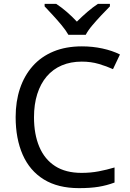

<svg xmlns="http://www.w3.org/2000/svg" viewBox="-20 -964 672 994"><path d="M403 -645Q346 -645 300 -625.5Q254 -606 222 -568.5Q190 -531 173 -477.5Q156 -424 156 -357Q156 -269 183.5 -204Q211 -139 265.5 -104Q320 -69 402 -69Q449 -69 491 -77Q533 -85 573 -97V-19Q533 -4 490.5 3Q448 10 389 10Q280 10 207 -35Q134 -80 97.5 -163Q61 -246 61 -358Q61 -439 83.5 -506Q106 -573 149.5 -622Q193 -671 257 -697.5Q321 -724 404 -724Q459 -724 510 -713Q561 -702 601 -682L565 -606Q532 -621 491.5 -633Q451 -645 403 -645ZM334 -784Q321 -807 299 -833.5Q277 -860 253 -886Q229 -912 211 -931V-944H271Q297 -927 325 -903Q353 -879 378 -852Q405 -879 433 -903Q461 -927 487 -944H549V-931Q530 -912 505.5 -886Q481 -860 458.5 -833.5Q436 -807 424 -784Z"/></svg>

Font: Noto Sans Sinhala
Style: Regular
Weight: 400
Designer: Jelle Bosma - Monotype Design Team
Foundry: Monotype Imaging Inc.
Version: Version 2.006